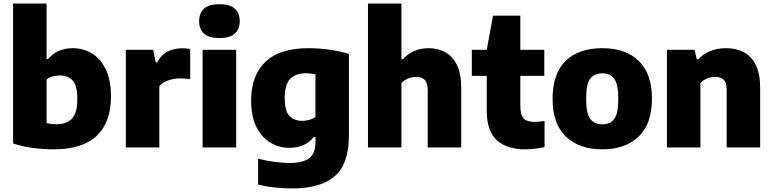

<svg xmlns="http://www.w3.org/2000/svg" viewBox="-20 -828 4338 1078"><path d="M280 10.5Q223.5 10.5 164 2.5Q104.5 -5.5 53.5 -22.5V-808H241.5V-496.5H250.5Q274 -525.5 308.8 -541.5Q343.5 -557.5 389 -557.5Q446.5 -557.5 495.2 -528.5Q544 -499.5 573.5 -439.5Q603 -379.5 603 -285.5Q603 -142 523.5 -65.8Q444 10.5 280 10.5ZM296.5 -130.5Q355 -130.5 384.5 -162.5Q414 -194.5 414 -271Q414 -349 387.2 -376.8Q360.5 -404.5 314.5 -404.5Q295.5 -404.5 276.2 -399.2Q257 -394 241.5 -382.5V-137Q253 -134 267 -132.2Q281 -130.5 296.5 -130.5Z M686.5 0V-548.5H840L854.5 -478.5H863Q884.5 -520 921 -538.5Q957.5 -557 1003 -557Q1015 -557 1027 -555.8Q1039 -554.5 1048 -553V-383.5Q1034.5 -386 1019.5 -387Q1004.5 -388 991.5 -388Q958 -388 925.2 -376.8Q892.5 -365.5 874.5 -344.5V0Z M1117.5 0V-548.5H1306V0ZM1212 -614.5Q1153 -614.5 1125.5 -639.2Q1098 -664 1098 -709.5Q1098 -754.5 1125.5 -779.5Q1153 -804.5 1212 -804.5Q1271 -804.5 1298.5 -779.5Q1326 -754.5 1326 -709.5Q1326 -664 1298.5 -639.2Q1271 -614.5 1212 -614.5Z M1620.5 230Q1575 230 1525.8 225Q1476.5 220 1429 208.5V63Q1476.5 75 1521.5 81Q1566.5 87 1605 87Q1682.5 87 1716.8 59.8Q1751 32.5 1751 -29V-59H1742.5Q1719 -29.5 1684 -13.8Q1649 2 1604 2Q1547.5 2 1498.8 -26.8Q1450 -55.5 1420 -114.2Q1390 -173 1390 -263.5Q1390 -403 1469.5 -480.2Q1549 -557.5 1713 -557.5Q1769 -557.5 1830 -549Q1891 -540.5 1939 -525V-64.5Q1939 90.5 1860.5 160.2Q1782 230 1620.5 230ZM1678 -149.5Q1697 -149.5 1716.5 -155Q1736 -160.5 1751 -171.5V-411Q1739.5 -413 1725.5 -414.8Q1711.5 -416.5 1696 -416.5Q1639.5 -416.5 1609 -385Q1578.5 -353.5 1578.5 -279Q1578.5 -204 1605 -176.8Q1631.5 -149.5 1678 -149.5Z M2046 0V-808H2234V-495.5H2243Q2269 -525.5 2305.5 -541.5Q2342 -557.5 2388 -557.5Q2438.5 -557.5 2479.5 -535.2Q2520.5 -513 2545 -464Q2569.5 -415 2569.5 -334.5V0H2381.5V-321Q2381.5 -364 2364.2 -380Q2347 -396 2317 -396Q2294.5 -396 2271.8 -387.2Q2249 -378.5 2234 -361.5V0Z M2930 10.5Q2825 10.5 2769 -41.2Q2713 -93 2713 -204.5V-402H2629V-548.5H2713L2748 -740H2901.5V-548.5H3036V-402H2901.5V-234Q2901.5 -182 2920 -162.8Q2938.5 -143.5 2983 -143.5Q2995 -143.5 3008 -145Q3021 -146.5 3037.5 -149V-2Q3015.5 3 2986.2 6.8Q2957 10.5 2930 10.5Z M3361.5 10.5Q3232.5 10.5 3157.5 -61Q3082.5 -132.5 3082.5 -272.5Q3082.5 -414.5 3155.5 -486Q3228.5 -557.5 3361.5 -557.5Q3494 -557.5 3567.2 -485.2Q3640.5 -413 3640.5 -273.5Q3640.5 -132.5 3565.5 -61Q3490.5 10.5 3361.5 10.5ZM3361.5 -130Q3405.5 -130 3428.5 -160Q3451.5 -190 3451.5 -272.5Q3451.5 -356.5 3428 -386.5Q3404.5 -416.5 3361.5 -416.5Q3318 -416.5 3294.5 -386.8Q3271 -357 3271 -273.5Q3271 -190 3294.2 -160Q3317.5 -130 3361.5 -130Z M3724.5 0V-548.5H3879.5L3892 -495H3900Q3960 -557.5 4057 -557.5Q4112 -557.5 4155.2 -535.2Q4198.5 -513 4223.2 -463.8Q4248 -414.5 4248 -334.5V0H4060V-322.5Q4060 -364.5 4042.8 -380.5Q4025.5 -396.5 3995.5 -396.5Q3972.5 -396.5 3950 -387.5Q3927.5 -378.5 3912.5 -361.5V0Z"/></svg>

Font: Encode Sans XBd
Style: Regular
Weight: 800
Designer: Multiple Designers
Foundry: Impallari Type
Version: Version 3.002; ttfautohint (v1.8.3) -l 8 -r 50 -G 200 -x 14 